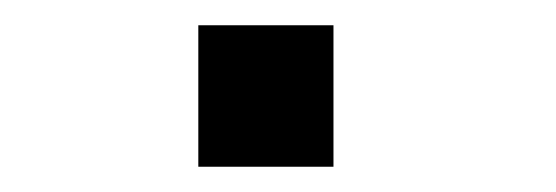

<svg xmlns="http://www.w3.org/2000/svg" viewBox="-20 -132 440 152"><path d="M137 -112H244V0H137Z"/></svg>

Font: Trispace SemiCondensed
Style: Regular
Weight: 400
Width: 4
Designer: Tyler Finck
Foundry: Etcetera Type Company
Version: Version 1.210; ttfautohint (v1.8.3)